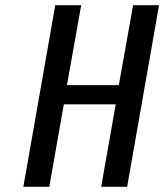

<svg xmlns="http://www.w3.org/2000/svg" viewBox="-20 -720 633 740"><path d="M70 0 193 -700H293L238 -392H438L493 -700H593L470 0H370L426 -318H226L170 0Z"/></svg>

Font: Cuprum Medium
Style: Italic
Weight: 500
Italic angle: -10°
Version: Version 3.000